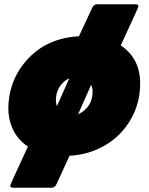

<svg xmlns="http://www.w3.org/2000/svg" viewBox="-20 -721 700 900"><path d="M221 159H42Q28 159 28 149Q28 144 111 -34Q59 -68 36 -125Q19 -166 19 -214Q19 -241 24 -271Q39 -355 88 -418Q183 -542 350 -551L413 -686Q420 -701 436 -701H615Q629 -701 629 -691Q629 -687 546 -508Q637 -447 637 -330Q637 -215 569 -125Q520 -61 446 -26Q382 5 306 9L244 144Q237 159 221 159ZM312 -180Q350 -180 378 -206Q414 -239 414 -292Q414 -318 398 -340Q382 -362 344 -362Q307 -362 279 -337Q242 -303 242 -251Q242 -224 258.5 -202Q275 -180 312 -180ZM309 -102H193L351 -458H467Z"/></svg>

Font: YamahaIndonesia935. App Black
Style: Italic
Weight: 900
Italic angle: -10°
Designer: Dalton Maag Ltd
Foundry: Dalton Maag Ltd
Version: Version 1.002; January 01, 2024; Regular/Italic